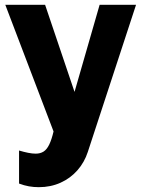

<svg xmlns="http://www.w3.org/2000/svg" viewBox="-20 -545 592 796"><path d="M59 79Q79 85 96.5 88.5Q114 92 128 92Q147 92 160.5 83.5Q174 75 184 54.5Q194 34 202 0L2 -525H167L289 -164L393 -525H544L344 85Q330 128 301 161Q272 194 231 212.5Q190 231 141 231Q120 231 100 227.5Q80 224 59 216Z"/></svg>

Font: Raleway Thin ExtraBold
Style: Regular
Weight: 800
Version: Version 4.026